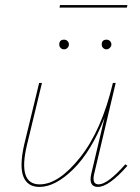

<svg xmlns="http://www.w3.org/2000/svg" viewBox="-20 -732 550 755"><path d="M481 -712 479 -702H214L216 -712ZM213 -557Q213 -576 232 -576Q240 -576 245.5 -570.5Q251 -565 251 -557Q251 -550 245.5 -544Q240 -538 232 -538Q224 -538 218.5 -543.5Q213 -549 213 -557ZM380 -557Q380 -576 399 -576Q407 -576 412.5 -570.5Q418 -565 418 -557Q418 -550 412 -544Q406 -538 399 -538Q391 -538 385.5 -543.5Q380 -549 380 -557ZM368 -7Q403 -7 473 -86L481 -80Q408 3 365 3Q327 3 339 -49L391 -269Q340 -138 269 -67.5Q198 3 135 3Q88 3 72 -37.5Q56 -78 75 -163L134 -406H145L86 -162Q49 -7 136 -7Q211 -7 295.5 -113.5Q380 -220 424 -406H435L350 -47Q341 -7 368 -7Z"/></svg>

Font: EauTestInfant Hairline
Style: Italic
Weight: 250
Italic angle: -12°
Designer: Christian Thalmann (Catharsis Fonts)
Version: Version 0.001;PS 000.001;hotconv 1.0.88;makeotf.lib2.5.64775